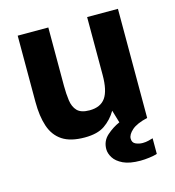

<svg xmlns="http://www.w3.org/2000/svg" viewBox="-102 -582 770 843"><g transform="rotate(-15 283.5 -161.0)"><path d="M224.1 12Q159.6 12 122.6 -12.5Q85.6 -37 70.1 -83.3Q54.6 -129.7 54.6 -194.6V-496H193.8V-230.2Q193.8 -194.6 198 -164.1Q202.1 -133.5 219.3 -115.6Q236.6 -97.7 275.1 -97.7Q325.1 -97.7 347.7 -129.9Q370.2 -162.1 370.2 -232.9V-496H510.2V0Q460.9 11.5 438.8 31.1Q416.7 50.8 416.7 69.1Q416.7 87.7 431.6 94.4Q446.4 101.2 463.3 101.2Q477.2 101.2 489.9 98Q502.7 94.8 510.2 92.4V163.4Q498.1 167.8 475.2 170.8Q452.3 173.8 434.2 173.8Q384.7 173.8 355.6 159.9Q326.5 145.9 313.9 125.7Q301.3 105.5 301.3 86.1Q301.3 49.1 328.4 24.9Q355.6 0.8 387.2 -13L370.2 -70.4Q348.4 -33.6 315.2 -10.8Q282.1 12 224.1 12Z"/></g></svg>

Font: Atkinson Hyperlegible Next
Style: Regular
Weight: 400
Designer: Elliott Scott, Megan Eiswerth, Linus Boman, Theodore Petrosky, Letters from Sweden
Foundry: Applied Design Works, Letters from Sweden
Version: Version 2.001